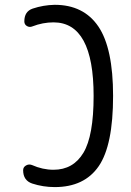

<svg xmlns="http://www.w3.org/2000/svg" viewBox="-20 -760 540 790"><path d="M200.2 -61.5Q281.2 -61.5 323.2 -131.3Q365.2 -201.2 365.2 -365.2Q365.2 -668 200.2 -668Q156.2 -668 113.3 -651.4Q101.6 -646.5 90.8 -652.8Q80.1 -659.2 80.1 -671.9Q80.1 -712.9 114.3 -724.6Q158.2 -739.3 205.1 -740.2Q324.2 -740.2 384.8 -650.9Q445.3 -561.5 445.3 -365.2Q445.3 -162.1 386.2 -76.2Q327.1 9.8 205.1 9.8Q157.2 9.8 112.3 -4.9Q75.2 -17.6 75.2 -59.6Q75.2 -72.3 86.9 -79.1Q98.6 -85.9 111.3 -81.1Q155.3 -61.5 200.2 -61.5Z"/></svg>

Font: Rounded-X Mgen+ 1m regular
Style: Regular
Weight: 400
Designer: [Source Han Sans]
Ryoko NISHIZUKA  (kana & ideographs); Paul D. Hunt (Latin, Greek & Cyrillic); Wenlong ZHANG  (bopomofo
Version: Version 1.059.20150602